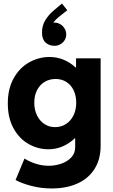

<svg xmlns="http://www.w3.org/2000/svg" viewBox="-20 -858 641 1091"><path d="M68.4 165 119.1 43Q148.4 61.5 184.6 72.8Q220.7 84 256.8 84Q291.5 84 326.2 72.8Q360.8 61.5 384 37.6Q407.2 13.7 407.2 -21.5V-72.3H404.8Q374 -42.5 335.9 -26.1Q297.9 -9.8 254.9 -9.8Q196.3 -9.8 143.6 -39.1Q90.8 -68.4 57.6 -127.4Q24.4 -186.5 24.4 -270.5Q24.4 -354 57.9 -413.6Q91.3 -473.1 145.3 -503.4Q199.2 -533.7 259.8 -534.2Q303.7 -534.2 341.6 -518.6Q379.4 -502.9 409.2 -474.6H412.1V-526.4H551.8V-30.3Q551.8 47.9 516.8 102.5Q481.9 157.2 419.2 185.1Q356.4 212.9 274.4 212.9Q214.4 212.9 159.7 198.7Q105 184.6 68.4 165ZM413.1 -274.4Q413.1 -315.4 397.9 -345.9Q382.8 -376.5 356.4 -392.8Q330.1 -409.2 295.9 -409.2Q260.7 -409.2 233.4 -392.6Q206.1 -376 190.4 -345.5Q174.8 -314.9 174.8 -274.4Q174.8 -233.9 190.2 -202.4Q205.6 -170.9 232.2 -153.3Q258.8 -135.7 293 -135.7Q327.6 -135.7 354.7 -153.1Q381.8 -170.4 397.5 -202.1Q413.1 -233.9 413.1 -274.4ZM362.3 -799.8 315.4 -762.7Q308.6 -757.8 299.3 -748.5Q290 -739.3 282.7 -729.5H289.1Q304.7 -730 320.3 -721.7Q335.9 -713.4 345.9 -697.8Q356 -682.1 356.4 -662.1Q356 -643.6 346.7 -628.9Q337.4 -614.3 322.3 -606Q307.1 -597.7 290 -597.7Q258.3 -597.7 238.3 -616.9Q218.3 -636.2 218.8 -672.9Q218.3 -712.9 237.8 -743.9Q257.3 -774.9 282.2 -795.9L332 -837.9Z"/></svg>

Font: Reddit Sans Strawberry ExBold
Style: Regular
Weight: 800
Designer: Stephen Hutchings
Foundry: Reddit
Version: Version 1.013